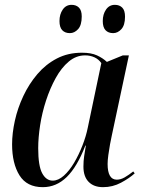

<svg xmlns="http://www.w3.org/2000/svg" viewBox="-20 -764 596 794"><path d="M157 10Q91 10 60.5 -39Q30 -88 30 -167Q30 -213 41.5 -265Q53 -317 76.5 -367Q100 -417 134.5 -457.5Q169 -498 215 -522Q261 -546 319 -546Q357 -546 381 -535Q405 -524 422 -508L488 -535H513L442 -202Q439 -189 435 -167Q431 -145 428 -123Q425 -101 425 -86Q425 -21 463 -21Q479 -21 495.5 -30.5Q512 -40 531 -55L537 -47Q515 -27 480.5 -8.5Q446 10 406 10Q368 10 346.5 -12Q325 -34 325 -75Q325 -98 328 -118Q331 -138 335 -162H333Q299 -74 256 -32Q213 10 157 10ZM198 -17Q221 -17 244 -37.5Q267 -58 286.5 -91Q306 -124 321 -162.5Q336 -201 343 -236L399 -503Q388 -519 370.5 -527Q353 -535 332 -535Q295 -535 264.5 -509.5Q234 -484 210.5 -441.5Q187 -399 170.5 -348.5Q154 -298 146 -246.5Q138 -195 138 -151Q138 -78 154.5 -47.5Q171 -17 198 -17ZM448 -627Q428 -627 416.5 -639Q405 -651 405 -677Q405 -705 418.5 -724.5Q432 -744 455 -744Q474 -744 485.5 -732.5Q497 -721 497 -695Q497 -660 482 -643.5Q467 -627 448 -627ZM269 -627Q249 -627 237.5 -639Q226 -651 226 -677Q226 -705 239.5 -724.5Q253 -744 276 -744Q295 -744 306.5 -732.5Q318 -721 318 -696Q318 -660 303 -643.5Q288 -627 269 -627Z"/></svg>

Font: Noto Serif Display SemiCondensed Medium
Style: Italic
Weight: 500
Width: 4
Italic angle: -12°
Designer: Monotype Design Team
Foundry: Monotype Imaging Inc.
Version: Version 2.009